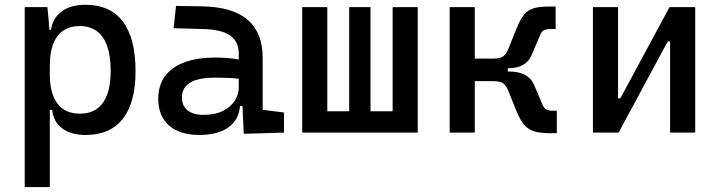

<svg xmlns="http://www.w3.org/2000/svg" viewBox="-20 -547 2970 792"><path d="M82 224.6V-517.6H175.8L185.5 -408.2V224.6ZM332.5 9.8Q272.9 9.8 236.6 -17.6Q200.2 -44.9 195.3 -93.8H150.4L185.5 -241.2Q185.5 -161.1 217 -119.6Q248.5 -78.1 309.6 -78.1Q372.1 -78.1 404.3 -122.6Q436.5 -167 436.5 -253.9Q436.5 -345.7 404.3 -392.6Q372.1 -439.5 309.6 -439.5Q248.5 -439.5 217 -397.9Q185.5 -356.4 185.5 -276.4L150.4 -423.8H190.4Q197.3 -472.7 234.6 -500Q272 -527.3 332.5 -527.3Q434.6 -527.3 486.8 -458Q539.1 -388.7 539.1 -253.9Q539.1 -124 486.8 -57.1Q434.6 9.8 332.5 9.8Z M985.4 4.9 978.5 -148.4 964.8 -191.4V-325.2Q964.8 -377 928.5 -401.1Q892.1 -425.3 820.3 -427.2L696.3 -430.7L706.1 -522.5L810.5 -521Q939 -519 1001.2 -465.6Q1063.5 -412.1 1063.5 -309.6V-93.8L1151.4 -83V0ZM802.7 9.8Q721.7 9.8 677.2 -29.3Q632.8 -68.4 632.8 -139.6Q632.8 -221.7 694.1 -265.6Q755.4 -309.6 867.2 -309.6Q913.6 -309.6 950 -304Q986.3 -298.3 1014.6 -287.1L993.2 -216.8Q960.4 -224.1 929.2 -225.3Q897.9 -226.6 865.2 -226.6Q730.5 -226.6 730.5 -144.5Q730.5 -110.4 753.7 -91.8Q776.9 -73.2 819.3 -73.2Q867.7 -73.2 900.1 -89.8Q932.6 -106.4 948.7 -132.3Q964.8 -158.2 964.8 -185.5V-242.2L995.1 -109.4H954.1L970.7 -125Q970.7 -80.1 950 -50Q929.2 -20 891.6 -5.1Q854 9.8 802.7 9.8Z M1599.6 0V-517.6H1703.1V0ZM1247.1 0V-87.9H1685.1V0ZM1226.6 0V-517.6H1330.1V0ZM1420.4 0V-517.6H1508.3V0Z M2019.5 -265.6 2012.2 -305.2Q2043.5 -305.2 2055.9 -314.7Q2068.4 -324.2 2076.7 -345.2L2110.4 -428.7Q2125.5 -466.3 2141.6 -486.1Q2157.7 -505.9 2181.6 -512.9Q2205.6 -520 2243.7 -520H2272V-427.2H2251Q2232.9 -427.2 2223.6 -422.4Q2214.4 -417.5 2207.5 -400.9L2173.3 -320.8Q2161.1 -293 2137.9 -279.3Q2114.7 -265.6 2075.2 -265.6ZM1835 0V-517.6H1938.5V0ZM1931.2 -212.4V-305.2H2074.7V-212.4ZM2248.5 2.4Q2210.4 2.4 2185.3 -4.6Q2160.2 -11.7 2142.8 -31.5Q2125.5 -51.3 2110.4 -88.9L2076.7 -172.4Q2068.4 -193.4 2055.9 -202.9Q2043.5 -212.4 2012.2 -212.4L2019.5 -252H2080.1Q2159.2 -252 2183.1 -196.8L2217.3 -116.7Q2224.1 -100.1 2233.4 -95.2Q2242.7 -90.3 2260.7 -90.3H2276.9V2.4Z M2494.1 0V-141.6H2539.1L2741.7 -517.6H2775.9V-376H2734.4L2531.7 0ZM2425.8 0V-517.6H2529.3V0ZM2744.1 0V-517.6H2847.7V0Z"/></svg>

Font: Cascadia Code PL
Style: Regular
Weight: 400
Monospace: yes
Designer: Aaron Bell
Foundry: Saja Typeworks
Version: Version 2102.003